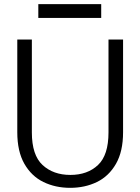

<svg xmlns="http://www.w3.org/2000/svg" viewBox="-20 -890 674 922"><path d="M317 12Q246 12 188.5 -16Q131 -44 97 -103.5Q63 -163 63 -255V-700H133V-254Q133 -145 184.5 -97.5Q236 -50 318 -50Q400 -50 450.5 -97.5Q501 -145 501 -254V-700H571V-255Q571 -163 537 -103.5Q503 -44 445.5 -16Q388 12 317 12ZM164 -804V-870H466V-804Z"/></svg>

Font: Host Grotesk Light
Style: Regular
Weight: 300
Designer: Doukan Karapınar
Foundry: Element Type
Version: Version 1.003